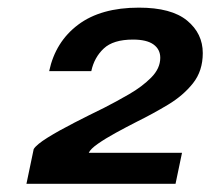

<svg xmlns="http://www.w3.org/2000/svg" viewBox="-20 -764 538 490"><path d="M47.5 -295 66 -383.5Q73 -395 101.5 -412.8Q130 -430.5 169 -450.5Q208 -470.5 245 -488.5Q276.5 -504.5 309.8 -523.8Q343 -543 366 -566.2Q389 -589.5 389 -616.5Q389 -638 371.8 -650.5Q354.5 -663 319.5 -663Q269 -663 244.8 -640.2Q220.5 -617.5 213 -582.5H105.5Q121.5 -657.5 179.5 -701Q237.5 -744.5 334.5 -744.5Q417.5 -744.5 457.5 -711.5Q497.5 -678.5 497.5 -628.5Q497.5 -583 472.5 -551.5Q447.5 -520 408.8 -496.8Q370 -473.5 329.5 -453.5Q302 -439.5 275.5 -425Q249 -410.5 230 -397.2Q211 -384 206.5 -374H444.5L428 -295Z"/></svg>

Font: Epilogue SemiBold
Style: Italic
Weight: 600
Italic angle: -12°
Designer: Tyler Finck
Foundry: Etcetera Type Co
Version: Version 2.111; ttfautohint (v1.8.3)